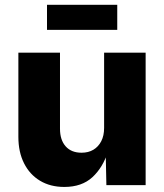

<svg xmlns="http://www.w3.org/2000/svg" viewBox="-20 -758 672 786"><path d="M243.2 7.3Q186 7.3 143.8 -18.1Q101.6 -43.5 78.4 -89.6Q55.2 -135.7 55.2 -197.8V-542.5H225.6V-231Q225.6 -185.1 248.8 -158.9Q272 -132.8 314 -132.8Q341.8 -132.8 362.3 -145Q382.8 -157.2 394.5 -179.9Q406.2 -202.6 406.2 -234.4V-542.5H576.2V0H415.5L412.6 -137.7H421.9Q401.4 -72.3 358.2 -32.5Q314.9 7.3 243.2 7.3ZM460 -738.3V-635.7H172.4V-738.3Z"/></svg>

Font: Inter 16pt ExtraBold
Style: Regular
Weight: 800
Version: Version 4.001;git-66647c0bb